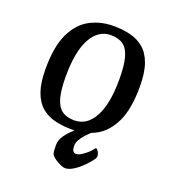

<svg xmlns="http://www.w3.org/2000/svg" viewBox="-132 -624 829 924"><g transform="rotate(20 282.5 -162.5)"><path d="M272.5 13Q225.5 13 185.6 3.2Q145.7 -6.6 116.4 -31.4Q87.1 -56.1 70.7 -101.7Q54.4 -147.4 54.4 -219Q54.4 -333.5 86.4 -400.1Q118.5 -466.8 172.7 -495.4Q226.8 -524 292.6 -524Q339.6 -524 379 -514.2Q418.4 -504.4 448 -479.6Q477.6 -454.9 494 -409.3Q510.4 -363.6 510.4 -292Q510.4 -177.9 478.4 -111Q446.3 -44.2 392.8 -15.6Q339.3 13 272.5 13ZM268.2 -32.2Q332.7 -32.2 369.1 -98.7Q405.5 -165.2 405.5 -291.9Q405.5 -361.3 394.5 -402Q383.5 -442.6 359.6 -460.4Q335.7 -478.2 295.5 -478.2Q231.4 -478.2 194.8 -411.7Q158.2 -345.2 158.2 -218.1Q158.2 -149.7 169.2 -109.1Q180.2 -68.5 204.5 -50.3Q228.7 -32.2 268.2 -32.2ZM304.1 199.1Q299.2 199.1 288 195Q276.8 190.9 264.3 183.7Q251.8 176.5 242.1 168.1Q232.3 159.6 230 151Q228.3 144.1 227.7 133.6Q227 123.1 227 108Q227 84.7 242.8 61.1Q258.7 37.5 284.6 14.9Q310.6 -7.6 342.4 -26.2Q374.1 -44.7 406.1 -56.7Q416.3 -56.3 413.5 -50Q410.8 -43.7 399.8 -33.5Q388.8 -23.4 373.5 -10.1Q358.2 3.2 343.8 18.7Q329.4 34.2 320 50.2Q310.6 66.2 310.6 82Q310.6 102.7 316.6 109.5Q322.5 116.4 331.8 116.4Q343.1 116.4 357 108.1Q370.9 99.8 384.5 88Q398.2 76.2 406 65.2Q408.9 62 410.6 60Q412.2 58 414.5 58Q419.1 58 426 69.1Q432.9 80.1 432.9 91.6Q432.9 100.8 427.4 107.8Q416.6 122.6 401.9 138.6Q387.2 154.5 370.8 168.2Q354.4 181.9 337.4 190.5Q320.4 199.1 304.1 199.1Z"/></g></svg>

Font: Briem Hand Thin
Style: Regular
Weight: 100
Designer: Gunnlaugur SE Briem, Eben Sorkin
Foundry: Sorkin Type Co.
Version: Version 1.003